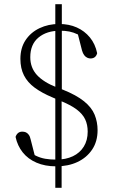

<svg xmlns="http://www.w3.org/2000/svg" viewBox="-20 -778 540 913"><path d="M247 13Q194 13 153.5 -4.5Q113 -22 88 -53.5Q63 -85 54 -127Q58 -139 66 -145.5Q74 -152 86 -152Q95 -152 102.5 -149Q110 -146 116.5 -137.5Q123 -129 126 -114L149 -24L107 -65Q129 -48 150.5 -37.5Q172 -27 195.5 -23Q219 -19 247 -19Q293 -19 326.5 -35Q360 -51 378.5 -81Q397 -111 397 -152Q397 -185 385 -210.5Q373 -236 344.5 -257.5Q316 -279 264 -300L229 -315Q179 -336 145 -361Q111 -386 94 -419.5Q77 -453 77 -498Q77 -550 101.5 -587Q126 -624 168 -644Q210 -664 261 -664Q308 -664 345 -647.5Q382 -631 407.5 -600Q433 -569 442 -525Q439 -513 431 -506.5Q423 -500 410 -500Q403 -500 395 -503.5Q387 -507 380.5 -515.5Q374 -524 370 -538L347 -628L390 -587Q369 -605 349.5 -614.5Q330 -624 310 -628Q290 -632 266 -632Q202 -632 163 -599.5Q124 -567 124 -506Q124 -456 155.5 -421.5Q187 -387 251 -362L278 -352Q343 -326 379.5 -296.5Q416 -267 430 -232.5Q444 -198 444 -159Q444 -105 418 -66.5Q392 -28 348 -7.5Q304 13 247 13ZM243 115V-330H273V115ZM243 -330V-758H274V-330Z"/></svg>

Font: Source Serif 4 18pt Light
Style: Regular
Weight: 300
Designer: Frank Grießhammer
Foundry: Adobe Systems Incorporated
Version: Version 4.004;hotconv 1.0.116;makeotfexe 2.5.65601